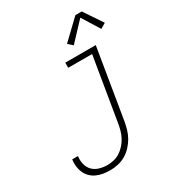

<svg xmlns="http://www.w3.org/2000/svg" viewBox="-226 -1096 1120 1233"><g transform="rotate(-30 333.5 -479.5)"><path d="M226 8Q200 8 174.5 4Q149 0 126.5 -10Q104 -20 86.5 -37Q69 -54 59 -76.5Q49 -99 46 -124.5Q43 -150 47 -175H90Q85 -146 92 -116.5Q99 -87 118.5 -67Q138 -47 166.5 -38.5Q195 -30 226 -30Q250 -30 274.5 -36Q299 -42 320.5 -56Q342 -70 359.5 -90Q377 -110 389 -132.5Q401 -155 407.5 -179Q414 -203 418 -227L496 -697H319V-735H545L460 -220Q455 -192 447 -163.5Q439 -135 424 -108.5Q409 -82 387.5 -59Q366 -36 339.5 -20.5Q313 -5 283.5 1.5Q254 8 226 8ZM422 -804 389 -834 528 -967H575L667 -830L628 -807L547 -937Z"/></g></svg>

Font: Iosevka Etoile XLtObl
Style: Regular
Weight: 200
Italic angle: -9°
Designer: Belleve Invis
Foundry: Belleve Invis
Version: Version 15.5.2; ttfautohint (v1.8.4)